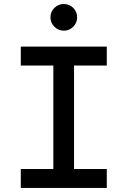

<svg xmlns="http://www.w3.org/2000/svg" viewBox="-20 -922 626 942"><path d="M241.7 0V-693.4H343.3V0ZM82 0V-92.8H503.9V0ZM82 -600.6V-693.4H503.9V-600.6ZM293 -771.5Q266.1 -771.5 246.8 -790.8Q227.5 -810.1 227.5 -836.9Q227.5 -864.3 246.8 -883.3Q266.1 -902.3 293 -902.3Q320.3 -902.3 339.4 -883.3Q358.4 -864.3 358.4 -836.9Q358.4 -810.1 339.4 -790.8Q320.3 -771.5 293 -771.5Z"/></svg>

Font: Cascadia Code
Style: Regular
Weight: 400
Designer: Aaron Bell
Foundry: Saja Typeworks
Version: Version 2404.023